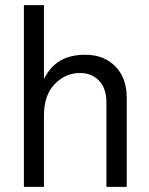

<svg xmlns="http://www.w3.org/2000/svg" viewBox="-20 -727 580 747"><path d="M473 0H394V-328Q394 -383 365.5 -413Q337 -443 291 -443Q235 -443 193 -400Q151 -357 151 -277V0H73V-707H151V-419Q196 -514 311 -514Q384 -514 428.5 -469Q473 -424 473 -347Z"/></svg>

Font: Hind Vadodara
Style: Regular
Weight: 400
Designer: Hitesh Malaviya
Foundry: Indian Type Foundry
Version: Version 1.001;PS 1.0;hotconv 1.0.86;makeotf.lib2.5.63406; tt